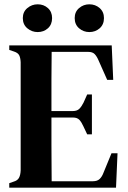

<svg xmlns="http://www.w3.org/2000/svg" viewBox="-20 -872 594 892"><path d="M23 0V-21L43 -28Q61 -33 68 -45.5Q75 -58 76 -80V-583Q75 -604 69 -615.5Q63 -627 44 -633L23 -640V-661H499L506 -501H478L438 -591Q430 -610 420 -620.5Q410 -631 390 -631H220Q219 -569 219 -503.5Q219 -438 219 -356H318Q338 -356 348.5 -366.5Q359 -377 368 -395L385 -433H407V-248H385L367 -286Q359 -304 349 -315Q339 -326 319 -326H219Q219 -254 219 -202Q219 -150 219.5 -109.5Q220 -69 220 -30H412Q432 -30 443 -40.5Q454 -51 461 -70L498 -160H526L519 0ZM155 -723Q128 -723 107 -740.5Q86 -758 86 -788Q86 -817 107 -834.5Q128 -852 155 -852Q183 -852 202.5 -834.5Q222 -817 222 -788Q222 -758 202.5 -740.5Q183 -723 155 -723ZM395 -723Q368 -723 347.5 -740.5Q327 -758 327 -788Q327 -817 347.5 -834.5Q368 -852 395 -852Q423 -852 443 -834.5Q463 -817 463 -788Q463 -758 443 -740.5Q423 -723 395 -723Z"/></svg>

Font: DM Serif Text
Style: Regular
Weight: 400
Designer: Colophon Foundry, Frank Grießhammer
Foundry: Colophon Foundry
Version: Version 5.200; ttfautohint (v1.8.3)